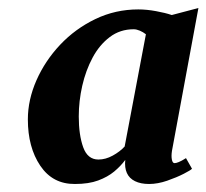

<svg xmlns="http://www.w3.org/2000/svg" viewBox="-20 -825 515 479"><path d="M409 -448.5Q407 -435.5 408.8 -426.8Q410.5 -418 415.5 -418Q419.5 -418 426.2 -420.8Q433 -423.5 444 -430.5L459 -404Q456 -400.5 438.5 -391.5Q421 -382.5 397.2 -374.2Q373.5 -366 352 -366Q331 -366 316.8 -373Q302.5 -380 296.5 -393.5Q290.5 -407 292.5 -426Q281 -410.5 264.8 -397Q248.5 -383.5 225 -374.8Q201.5 -366 167 -366Q111.5 -365.5 80.5 -411.5Q49.5 -457.5 49.5 -527Q49.5 -576 71 -624.8Q92.5 -673.5 130.2 -713.5Q168 -753.5 218 -777.5Q268 -801.5 325 -801.5Q346 -801.5 369.2 -797.2Q392.5 -793 408.5 -787.5L475 -805ZM344 -739.5Q337 -745 328.8 -748.5Q320.5 -752 313.5 -752Q279.5 -752 253.8 -732.5Q228 -713 211 -681.2Q194 -649.5 185.2 -611Q176.5 -572.5 176.5 -534.5Q176.5 -488.5 187.5 -457.8Q198.5 -427 225.5 -427Q243.5 -427 261.2 -436.8Q279 -446.5 291 -459.5Z"/></svg>

Font: Merriweather 20pt ExtraBold
Style: Italic
Weight: 800
Italic angle: -7.8°
Version: Version 2.101